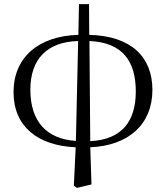

<svg xmlns="http://www.w3.org/2000/svg" viewBox="-20 -701 809 936"><path d="M350 -14C209 -23 128 -107 128 -264C128 -410 207 -497 361 -501ZM340 204 355 215 426 198 420 17C607 9 723 -95 723 -263C723 -423 620 -526 415 -531L414 -681H365L362 -531C168 -526 46 -421 46 -252C46 -84 164 9 349 17ZM416 -501C579 -494 642 -401 642 -255C642 -110 574 -20 420 -13Z"/></svg>

Font: Source Han Serif CN
Style: Regular
Weight: 400
Designer: Ryoko NISHIZUKA 西塚涼子 (kana & ideographs); Frank Grießhammer (Latin, Greek & Cyrillic); Wenlong ZHANG 张文龙 (bopomofo); San
Foundry: Adobe
Version: Version 2.003;hotconv 1.1.1;makeotfexe 2.6.0